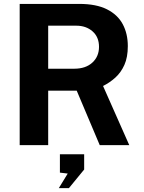

<svg xmlns="http://www.w3.org/2000/svg" viewBox="-20 -743 736 983"><path d="M641.8 0H490.6L372.8 -278.7H226.7V0H80.8V-723H386Q472.5 -723 527.4 -695.4Q582.3 -667.9 608.4 -619.2Q634.4 -570.5 634.4 -506.9Q634.4 -449.8 616.8 -410.6Q599.2 -371.5 570.4 -345.6Q541.6 -319.7 507.6 -302.8ZM360.2 -391.2Q418.7 -391.2 452.8 -422.5Q486.9 -453.8 486.9 -503.3Q486.9 -553.3 453.9 -582.4Q420.9 -611.5 370.5 -611.5H226.7V-391.2ZM281.1 220.2 326.7 145.6 286.7 140.8V46.9H410.9V124.9L332.8 220.2Z"/></svg>

Font: Public Sans Thin
Style: Regular
Weight: 100
Designer: The Public Sans project authors (U.S. Web Design System). Libre Franklin designed by Pablo Impallari and Rodrigo Fuenzal
Version: Version 1.008